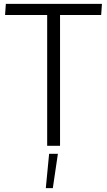

<svg xmlns="http://www.w3.org/2000/svg" viewBox="-20 -748 549 985"><path d="M222 -671H6L10 -728H503L499 -671H288V0H222ZM232 41H277L251 217H215Z"/></svg>

Font: Murecho Light
Style: Regular
Weight: 300
Designer: Neil Summerour
Foundry: Positype
Version: Version 1.010; ttfautohint (v1.8.3)